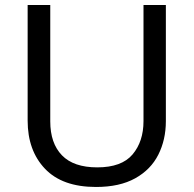

<svg xmlns="http://www.w3.org/2000/svg" viewBox="-20 -734 771 764"><path d="M640 -714V-252Q640 -178 610 -118.5Q580 -59 518 -24.5Q456 10 362 10Q228 10 159 -62.5Q90 -135 90 -254V-714H180V-251Q180 -164 226.5 -116Q273 -68 367 -68Q464 -68 507.5 -119.5Q551 -171 551 -252V-714Z"/></svg>

Font: Noto Sans
Style: Regular
Weight: 400
Designer: Monotype Design Team
Foundry: Monotype Imaging Inc.
Version: Version 1.902